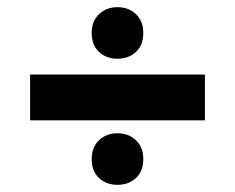

<svg xmlns="http://www.w3.org/2000/svg" viewBox="-20 -588 656 536"><path d="M308 -424Q277 -424 256.5 -443Q236 -462 236 -496Q236 -529 256.5 -548.5Q277 -568 308 -568Q339 -568 359.5 -548.5Q380 -529 380 -496Q380 -462 359.5 -443Q339 -424 308 -424ZM64 -380H552V-252H64ZM236 -144Q236 -177 256.5 -196.5Q277 -216 308 -216Q339 -216 359.5 -196.5Q380 -177 380 -144Q380 -110 359.5 -91Q339 -72 308 -72Q277 -72 256.5 -91Q236 -110 236 -144Z"/></svg>

Font: Kufam Black
Style: Regular
Weight: 900
Designer: Wael Morcos, Artur Schmal
Foundry: Original Type
Version: Version 1.301; ttfautohint (v1.8.3)